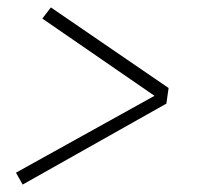

<svg xmlns="http://www.w3.org/2000/svg" viewBox="-20 -598 540 517"><path d="M41 -101 23 -133 396 -340 94 -548 117 -578 434 -361 428 -319Z"/></svg>

Font: Iosevka Term Curly XLt Obl
Style: Regular
Weight: 200
Italic angle: -9°
Designer: Belleve Invis
Foundry: Belleve Invis
Version: Version 32.3.0